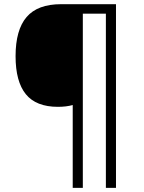

<svg xmlns="http://www.w3.org/2000/svg" viewBox="-20 -780 695 927"><path d="M540 127H491.2V-713.9H379.9V127H331.1V-272.9Q299.8 -264.2 259.8 -264.2Q154.3 -264.2 104.7 -325.2Q55.2 -386.2 55.2 -508.8Q55.2 -635.7 108.4 -697.8Q161.6 -759.8 274.9 -759.8H540Z"/></svg>

Font: Zoram GWeb Light
Style: Regular
Weight: 300
Foundry: Ascender Corporation
Version: Version 1.000